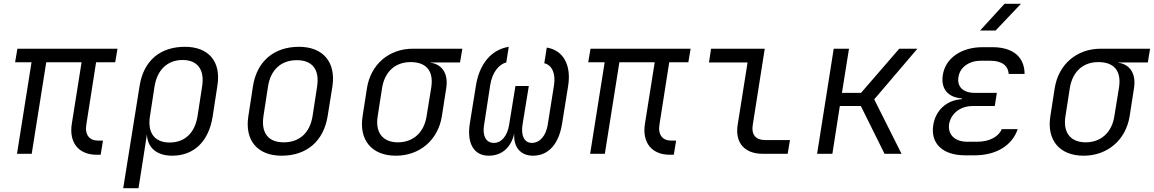

<svg xmlns="http://www.w3.org/2000/svg" viewBox="-20 -805 6040 1005"><path d="M486 5H507L519 -69H494C448 -69 423 -99 432 -154L483 -479H583L595 -550H71L59 -479H145L69 0H146L222 -479H407L356 -158C340 -59 391 5 486 5Z M625 180H705L731 15L749 -102C751 -33 800 10 881 10C995 10 1072 -64 1093 -194L1118 -357C1138 -482 1073 -560 948 -560C818 -560 732 -487 711 -357ZM868 -59C789 -59 751 -110 765 -197L789 -353C803 -440 857 -491 936 -491C1014 -491 1052 -440 1038 -353L1014 -197C1000 -109 947 -59 868 -59Z M1454 10C1586 10 1674 -67 1695 -197L1720 -353C1739 -480 1671 -560 1545 -560C1413 -560 1324 -483 1304 -353L1280 -197C1260 -70 1328 10 1454 10ZM1465 -60C1384 -60 1346 -109 1359 -197L1383 -353C1397 -441 1452 -490 1534 -490C1615 -490 1653 -441 1640 -353L1616 -197C1602 -109 1547 -60 1465 -60Z M2052 10C2177 10 2273 -72 2293 -197L2316 -345C2327 -418 2296 -468 2233 -477V-478H2388L2400 -550H2141C2016 -550 1921 -468 1901 -345L1878 -197C1858 -72 1926 10 2052 10ZM2063 -60C1983 -60 1943 -112 1957 -197L1980 -345C1994 -430 2049 -480 2129 -480C2215 -480 2251 -430 2237 -345L2213 -197C2200 -112 2143 -60 2063 -60Z M2538 10C2607 10 2656 -33 2672 -108C2666 -36 2704 10 2770 10C2850 10 2905 -50 2922 -157L2954 -356C2971 -464 2929 -542 2842 -556L2829 -474C2870 -464 2889 -420 2880 -360L2847 -152C2838 -94 2805 -57 2764 -57C2725 -57 2706 -94 2715 -152L2748 -355H2678L2645 -152C2636 -94 2605 -57 2565 -57C2524 -57 2504 -94 2514 -152L2546 -360C2556 -423 2589 -468 2630 -478L2643 -560C2551 -545 2489 -470 2471 -356L2439 -157C2423 -54 2461 10 2538 10Z M3486 5H3507L3519 -69H3494C3448 -69 3423 -99 3432 -154L3483 -479H3583L3595 -550H3071L3059 -479H3145L3069 0H3146L3222 -479H3407L3356 -158C3340 -59 3391 5 3486 5Z M3972 0H4103L4115 -72H3983C3936 -72 3912 -101 3920 -150L3983 -550H3702L3691 -478H3893L3841 -150C3827 -58 3877 0 3972 0Z M4257 0H4337L4376 -250H4486L4610 0H4699L4556 -285L4782 -550H4687L4487 -319H4387L4424 -550H4344Z M5110 -645H5191L5324 -785H5238ZM5082 8C5196 8 5279 -45 5307 -129H5224C5206 -89 5160 -63 5093 -63H5044C4978 -63 4940 -100 4948 -156C4958 -211 5006 -250 5072 -250H5187L5198 -319H5081C5021 -319 4988 -352 4997 -402C5004 -452 5052 -487 5113 -487H5164C5226 -487 5257 -460 5260 -418H5343C5343 -505 5284 -558 5175 -558H5123C5010 -558 4928 -499 4915 -412C4904 -341 4941 -295 5015 -290V-286C4934 -281 4877 -227 4865 -150C4850 -54 4914 8 5032 8Z M5652 10C5777 10 5873 -72 5893 -197L5916 -345C5927 -418 5896 -468 5833 -477V-478H5988L6000 -550H5741C5616 -550 5521 -468 5501 -345L5478 -197C5458 -72 5526 10 5652 10ZM5663 -60C5583 -60 5543 -112 5557 -197L5580 -345C5594 -430 5649 -480 5729 -480C5815 -480 5851 -430 5837 -345L5813 -197C5800 -112 5743 -60 5663 -60Z"/></svg>

Font: JetBrains Mono Light
Style: Italic
Weight: 336
Italic angle: -9°
Monospace: yes
Designer: Philipp Nurullin, Konstantin Bulenkov
Foundry: JetBrains
Version: Version 2.305